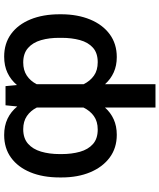

<svg xmlns="http://www.w3.org/2000/svg" viewBox="61 -654 796 959"><g transform="rotate(-90 459.5 -175.0)"><path d="M401.4 203.1V-49.3Q376.5 -21 342.5 -5.6Q308.6 9.8 265.1 9.8Q199.2 9.8 151.6 -25.6Q104 -61 78.1 -123Q52.2 -185.1 52.2 -265.6V-275.4Q52.2 -359.4 77.9 -421.6Q103.5 -483.9 150.9 -518.3Q198.2 -552.7 264.2 -552.7Q310.1 -552.7 345.5 -535.9Q380.9 -519 406.7 -487.3L412.6 -545.9H508.3L513.7 -488.8Q539.6 -519.5 574.7 -536.1Q609.9 -552.7 655.8 -552.7Q721.2 -552.7 768.6 -518.3Q815.9 -483.9 841.6 -421.4Q867.2 -358.9 867.2 -275.4V-265.6Q866.7 -185.5 841.1 -123.3Q815.4 -61 767.6 -25.6Q719.7 9.8 653.3 9.8Q610.8 9.8 577.1 -5.4Q543.5 -20.5 518.1 -48.8V203.1ZM168.9 -275.4V-265.6Q168.9 -215.3 180.4 -174.3Q191.9 -133.3 218.8 -109.4Q245.6 -85.4 291.5 -85.4Q332 -85.4 358.9 -104.7Q385.7 -124 401.4 -156.7V-389.6Q385.7 -420.9 358.9 -439.2Q332 -457.5 293 -457.5Q248 -457.5 220.7 -433.6Q193.4 -409.7 181.2 -368.4Q168.9 -327.1 168.9 -275.4ZM749.5 -265.6V-275.4Q750 -327.1 738 -368.4Q726.1 -409.7 698.7 -433.6Q671.4 -457.5 626.5 -457.5Q587.9 -457.5 561 -439.7Q534.2 -421.9 518.1 -390.6V-155.3Q534.2 -123 560.8 -104.2Q587.4 -85.4 627.9 -85.4Q673.8 -85.4 700.4 -109.4Q727.1 -133.3 738.3 -174.3Q749.5 -215.3 749.5 -265.6Z"/></g></svg>

Font: Inter Medium
Style: Regular
Weight: 500
Designer: Rasmus Andersson
Foundry: rsms
Version: Version 4.001;git-9221beed3